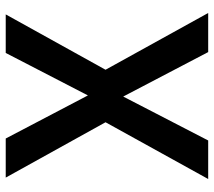

<svg xmlns="http://www.w3.org/2000/svg" viewBox="-58 -682 740 664"><g transform="rotate(-90 312.0 -350.0)"><path d="M24.9 0 221.2 -355 29.8 -700.2H165L314 -416L460.9 -700.2H594.2L402.8 -355L599.1 0H463.9L310.1 -293.9L158.2 0Z"/></g></svg>

Font: TASA Explorer SemiBold
Style: Regular
Weight: 600
Designer: Weizhong Zhang
Foundry: Local Remote
Version: Version 1.000;Glyphs 3.1.2 (3151)